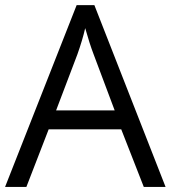

<svg xmlns="http://www.w3.org/2000/svg" viewBox="-20 -737 673 757"><path d="M546.9 0 458 -227.1H171.9L84 0H0L282.2 -716.8H352.1L632.8 0ZM432.1 -301.8 349.1 -522.9Q333 -564.9 315.9 -626Q305.2 -579.1 285.2 -522.9L201.2 -301.8Z"/></svg>

Font: f02075841
Style: Regular
Weight: 400
Foundry: Ascender Corporation
Version: Version 1.10